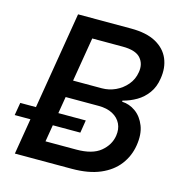

<svg xmlns="http://www.w3.org/2000/svg" viewBox="-121 -827 885 926"><g transform="rotate(15 321.0 -364.0)"><path d="M35.2 0 155.8 -727.5H420.4Q498 -727.5 545.2 -701.4Q592.3 -675.3 611.1 -630.9Q629.9 -586.4 620.6 -531.2Q614.3 -488.3 592 -457.8Q569.8 -427.2 538.1 -408.7Q506.3 -390.1 470.2 -380.9V-375.5Q506.8 -374 538.1 -351.6Q569.3 -329.1 585.4 -288.1Q601.6 -247.1 592.3 -189.9Q583.5 -135.3 550.8 -92.3Q518.1 -49.3 460.7 -24.7Q403.3 0 318.8 0ZM162.6 -95.2H316.4Q396.5 -95.2 437 -128.7Q477.5 -162.1 484.9 -209.5Q490.2 -243.2 477.5 -269.5Q464.8 -295.9 436.3 -311.3Q407.7 -326.7 365.7 -326.7H201.2ZM215.3 -412.6H358.4Q394.5 -412.6 427 -427.7Q459.5 -442.9 482.4 -470Q505.4 -497.1 511.2 -533.7Q518.6 -576.2 493.7 -604.5Q468.8 -632.8 403.8 -632.8H252ZM-13.7 -179.2 -2.9 -242.7H324.2L314 -179.2Z"/></g></svg>

Font: Inter Medium
Style: Italic
Weight: 500
Italic angle: -9.3988°
Designer: Rasmus Andersson
Foundry: rsms
Version: Version 4.001;git-66647c0bb